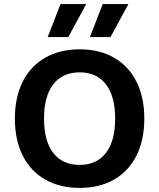

<svg xmlns="http://www.w3.org/2000/svg" viewBox="-20 -912 781 942"><path d="M688 -330Q688 -225 649.5 -148.5Q611 -72 539.5 -31Q468 10 371 10Q274 10 202 -31Q130 -72 91.5 -148.5Q53 -225 53 -330Q53 -435 91.5 -511.5Q130 -588 202 -629Q274 -670 371 -670Q468 -670 539.5 -629Q611 -588 649.5 -511.5Q688 -435 688 -330ZM196 -330Q196 -220 241.5 -161.5Q287 -103 371 -103Q454 -103 499.5 -161.5Q545 -220 545 -330Q545 -440 499.5 -498.5Q454 -557 371 -557Q287 -557 241.5 -498.5Q196 -440 196 -330ZM610 -892 522 -730H421L484 -892ZM403 -892 315 -730H214L277 -892Z"/></svg>

Font: Work Sans SemiBold
Style: Regular
Weight: 600
Designer: Wei Huang
Foundry: Wei Huang
Version: Version 1.500